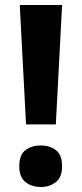

<svg xmlns="http://www.w3.org/2000/svg" viewBox="-20 -734 326 767"><path d="M84 -237 59 -714H228L203 -237ZM143 13Q107 13 82 -6.5Q57 -26 57 -70Q57 -116 82 -134.5Q107 -153 143 -153Q178 -153 203 -134.5Q228 -116 228 -70Q228 -26 203 -6.5Q178 13 143 13Z"/></svg>

Font: Noto Sans Adlam New
Style: Bold
Weight: 400
Designer: Mark Jamra, Neil Patel
Foundry: JamraPatel LLC
Version: Version 3.001